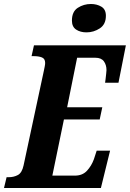

<svg xmlns="http://www.w3.org/2000/svg" viewBox="-40 -941 650 961"><path d="M-20 0 -7 -54H3Q29 -54 49.5 -65Q70 -76 78 -113L180 -589Q182 -599 184 -609Q186 -619 186 -626Q186 -647 170 -653.5Q154 -660 128 -660H118L130 -714H590L553 -527H486Q487 -532 488.5 -545.5Q490 -559 491.5 -572.5Q493 -586 493 -590Q493 -616 480 -634Q467 -652 437 -652H346L296 -404H472L459 -343H280L222 -62H335Q373 -62 395.5 -86.5Q418 -111 430 -144L444 -187H511L465 0ZM393 -779Q362 -779 341 -793Q320 -807 320 -838Q320 -883 349.5 -902Q379 -921 415 -921Q445 -921 467.5 -907.5Q490 -894 490 -862Q490 -819 459.5 -799Q429 -779 393 -779Z"/></svg>

Font: Noto Serif ExtraCondensed ExtraBold
Style: Italic
Weight: 800
Width: 2
Italic angle: -12°
Designer: Monotype Design Team
Foundry: Monotype Imaging Inc.
Version: Version 2.013